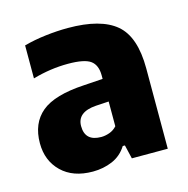

<svg xmlns="http://www.w3.org/2000/svg" viewBox="-76 -823 585 599"><g transform="rotate(-15 217.0 -523.5)"><path d="M153.5 -296.5Q89.5 -296.5 52.8 -332.2Q16 -368 16 -424.5Q16 -489 57.8 -523.8Q99.5 -558.5 196 -564L257 -568V-579.5Q257 -612.5 237.5 -627Q218 -641.5 164.5 -641.5Q108 -641.5 50.5 -625V-731.5Q83 -740.5 120.8 -745Q158.5 -749.5 193 -749.5Q299 -749.5 348 -708.2Q397 -667 397 -564.5V-305H281L270.5 -349.5H263.5Q246 -321.5 216.8 -309Q187.5 -296.5 153.5 -296.5ZM154 -443Q154 -394 206.5 -394Q219 -394 232.8 -398.8Q246.5 -403.5 257 -415V-495L215 -492.5Q154 -488 154 -443Z"/></g></svg>

Font: Encode Sans SmCnd
Style: Bold
Weight: 700
Width: 4
Designer: Multiple Designers
Foundry: Impallari Type
Version: Version 3.002; ttfautohint (v1.8.3) -l 8 -r 50 -G 200 -x 14 